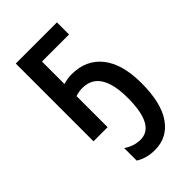

<svg xmlns="http://www.w3.org/2000/svg" viewBox="-237 -620 943 943"><g transform="rotate(-45 235.0 -148.0)"><path d="M355 -540V-456H167V-300Q198 -309 225 -309Q326 -309 382 -238.5Q438 -168 438 -35Q438 102 388.5 173Q339 244 253 244Q195 244 152 217V130Q193 158 238 158Q339 158 339 -32Q339 -126 308.5 -175Q278 -224 215 -224Q191 -224 167 -216V0H69V-540Z"/></g></svg>

Font: Noto Sans Condensed Medium
Style: Regular
Weight: 500
Width: 3
Designer: Monotype Design Team
Foundry: Monotype Imaging Inc.
Version: Version 2.013; ttfautohint (v1.8.4.7-5d5b)